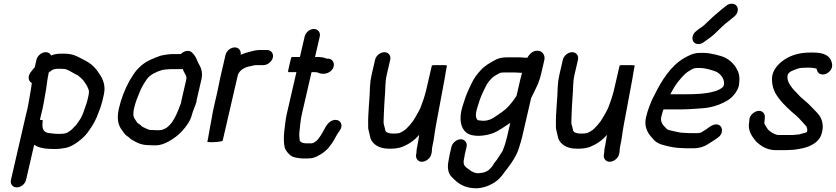

<svg xmlns="http://www.w3.org/2000/svg" viewBox="-20 -786 4532 1041"><path d="M70.9 230C93.4 230 116.2 211.5 121.4 189L165.2 -1C165.9 -1 166.5 -0.7 167 0C193.5 18 232.4 22 279.9 22C289.3 22 298.7 21.3 308.4 20L335.3 16C347.9 13.3 359.2 9.3 369.1 4C401.6 -13.1 440.3 -43.8 461.8 -77C482.8 -105.8 502.1 -138.7 515.1 -178L522.5 -197C527.1 -211.4 531.9 -224.9 535.4 -240L542.3 -270C557.3 -334.8 530.1 -369.8 505.5 -405C489.1 -426.3 467.7 -444.7 443.5 -457C409.5 -473.1 383.9 -495 330.3 -495H309.3C291.4 -495 271.9 -491.7 257 -485C251.7 -497 242.1 -503 228.1 -503C205.6 -503 182.9 -484.5 177.7 -462L168.2 -421C162 -414.3 156.4 -407.7 151.6 -401L144.5 -392C128 -368.4 136.2 -344.6 150.8 -337C151.3 -336.3 151.9 -336 152.6 -336C151.3 -324.7 149.6 -313 147.5 -301C138.9 -255.8 134.1 -211.4 121.3 -166L39.4 189C34.2 211.5 48.4 230 70.9 230ZM276.9 -411C281.9 -412.3 286.3 -413 290.3 -413H311.3C316.7 -413 322.3 -412.7 328.1 -412C331.5 -412 335 -411.3 338.7 -410C357.5 -403.2 375.9 -390.1 392.2 -382C396.6 -380.7 400.4 -378.7 403.8 -376C413 -368.7 425.9 -357.6 434.1 -347L449 -325C453.3 -317.7 455.8 -312.3 456.3 -309C460.4 -301.8 464.2 -291.2 461.6 -280C461.5 -276.7 461.1 -273.3 460.3 -270L453.4 -240C451 -229.7 446.4 -217.4 443 -208L436.6 -189C429.4 -167.8 419.4 -143.4 406.6 -128C397.7 -115.8 395.5 -109.5 382.6 -98C366.7 -80.7 360.9 -76.2 343.2 -66C331.1 -60.6 313.3 -60 298.9 -60C286.4 -60 267.5 -61.5 257.5 -63L242 -65C216.1 -69.5 209.3 -87.5 210.1 -113L211.3 -127C211.3 -129.7 211.5 -132 211.9 -134C212.1 -134.7 206.9 -135.3 196.4 -136L202.9 -164C216 -211.8 221.4 -257.3 230.4 -305C234.7 -333.6 236.9 -359 243.3 -387C243.1 -389 243.2 -390.7 243.5 -392C251.8 -398.7 266.2 -411 276.9 -411Z M971.1 -412C973.5 -403.2 977.7 -395 983.1 -386C987.6 -376.8 993.3 -369.4 990 -355L964.1 -243C963 -238.3 962.2 -233.3 961.6 -228C961 -225.3 959.4 -221.3 956.9 -216C936.7 -160.6 904.2 -80 841.5 -80H827.5C822.8 -80 816.2 -80.3 807.7 -81H794.7C785.8 -82.9 781.6 -84.5 772.5 -89C759.4 -94.8 749.3 -98.4 741.9 -108C736.9 -112 731.1 -116 724.7 -120C720.3 -125.7 717 -132.6 712.1 -139C701.5 -152.7 700.5 -171.1 706.9 -199C715.7 -237.1 727.9 -264.2 741.6 -297C752.2 -321 763.2 -337.4 776.4 -357C794.7 -382 826.8 -396.4 857.7 -406L868.2 -408C876.8 -409 894.8 -411 903.9 -411H962.9C965.6 -411 968.3 -411.3 971.1 -412ZM959.8 -493H922.8C897.4 -493 872 -489 850.7 -484L823.4 -474C813.2 -470 803.2 -465.7 793.4 -461C760.8 -446.4 729.9 -419.3 709.3 -391C701.3 -376.9 688.9 -360.9 680.9 -346C657.7 -303 637.5 -253.5 624.9 -199C612.4 -144.8 619.8 -108.2 640.7 -81C649.8 -69.2 656.5 -56.3 669.1 -48C677.8 -44.1 683.4 -35.9 690.2 -31C717.3 -15.6 741.5 1 787.8 1C796.9 1.7 803.9 2 808.5 2H822.5C851.3 2 871.7 -7 895 -19.5C920.5 -33.2 946.2 -52.8 966.1 -74C988.6 -99.1 1012.9 -129.7 1021.9 -168.5C1025.5 -184.1 1041 -216.5 1044.8 -233C1044.9 -236.3 1045.3 -239.7 1046.1 -243L1072 -355C1080.4 -391.5 1070.8 -417.8 1058.3 -439C1055.3 -443 1053.2 -447 1052.1 -451C1045 -467.3 1041.5 -478 1029.6 -492L1022.4 -500C1016.1 -507.3 1007.1 -510.7 995.2 -510C980.8 -509.2 970.9 -502 959.8 -493Z M1202.7 -488 1174.3 -365C1167.9 -337.6 1164 -312.1 1157.3 -283L1138.6 -202C1136.3 -192 1134 -180.7 1131.8 -168L1125.9 -134C1124.4 -124.7 1122.7 -115.7 1120.7 -107C1117.8 -94.5 1112.7 -59.5 1110.3 -49C1110.1 -45 1109.2 -39.8 1107.7 -33.5L1104.2 -18C1103.7 -16 1110.3 -15 1124 -15C1135.5 -15 1185.8 -16.4 1187.5 -24L1270 -381C1270.9 -382.3 1272.1 -384.7 1273.6 -388C1284.6 -409.4 1312.4 -423.5 1337.6 -427C1350.4 -430.3 1359.5 -433 1374 -433H1409C1430.6 -433 1454.4 -452 1459.4 -474C1464.5 -496 1449.5 -515 1427.9 -515H1392.9C1382.2 -515 1371.3 -514 1360.2 -512C1333.9 -505.3 1309.1 -499.8 1284.9 -489C1288.6 -510.4 1275.3 -529 1253.1 -529C1230.6 -529 1207.9 -510.5 1202.7 -488Z M1631.8 -588 1606.1 -477H1562.1C1559.5 -477 1555.3 -463.3 1549.7 -436C1542.7 -408.7 1540.5 -395 1543.2 -395H1587.2L1534.6 -167C1528 -138.5 1526.2 -110 1522.4 -84C1517.7 -48.3 1517.5 -14.9 1523.2 12C1527.2 28.9 1544.4 49.3 1558.4 59C1572.5 68.5 1593.8 70.7 1616.1 73H1650.1C1674.1 73 1692 66.6 1709.1 56C1725.8 47.9 1743.4 34.3 1756.2 21C1765.4 11.6 1773 -1.1 1781.8 -12C1795 -31.6 1805.8 -57.6 1820.5 -76C1846.7 -110.3 1822.1 -144.6 1785.9 -134C1749.1 -123.3 1738 -77.3 1715.9 -47C1707.9 -37.1 1703 -26.6 1692.6 -20C1686.8 -15.3 1677.7 -9 1669.1 -9H1636.1C1633.6 -9.7 1631 -10 1628.3 -10C1616.9 -12 1611.8 -14.6 1605.3 -23C1603.7 -32.5 1603.1 -48.3 1602.4 -58L1603.6 -72C1607.2 -101.7 1608.9 -133.8 1616.6 -167L1669.2 -395H1682.2C1685.5 -395 1690.8 -394.7 1698 -394C1699.3 -394 1700.5 -393.7 1701.7 -393C1723.7 -382.1 1753 -383.2 1773 -400.5C1803.8 -427.3 1790.4 -470.1 1755 -468H1752C1739.7 -473.9 1719.7 -477 1701.1 -477H1688.1L1713.7 -588C1718.9 -610.2 1703.8 -629 1681.7 -629C1659.6 -629 1636.9 -610.2 1631.8 -588Z M2013.7 -462 1995.4 -383C1989.5 -357.4 1986.9 -337.6 1986 -316C1984.9 -251.9 1974.9 -175.8 1976.1 -113C1975.2 -97.7 1976.4 -85.3 1979.5 -76C1982.7 -64.4 1985.8 -45 1989.1 -35C2001.2 -3.4 2035.8 20 2086.4 20H2103.4C2122.9 20 2145.6 16.3 2161.7 10C2197.6 -4.8 2226.8 -24.7 2252.7 -55C2252.4 -51 2251.9 -47.3 2251.2 -44C2248 -25.8 2246.3 -10 2242.4 7C2240.1 17 2238.7 25.7 2238.4 33L2237.6 45L2235.8 53C2234.5 64.3 2237.2 73.7 2243.8 81C2265.8 105.2 2313 82.5 2319.1 47L2321 39C2322.3 28.7 2321.6 19.3 2324.2 8C2334.8 -38.1 2334 -54 2343.7 -107C2358.8 -190.3 2374.5 -273.9 2390 -355C2394.9 -380.5 2397.4 -404.5 2402.6 -427L2403.3 -430C2404.1 -433.6 2371.1 -433 2363 -433C2335.8 -433.7 2321.9 -432.7 2321.3 -430L2290.8 -298C2282.8 -263.6 2270.8 -230.5 2259.4 -201C2251.7 -183.1 2244.7 -173.9 2234.8 -155L2218.8 -129C2207 -112.9 2197.5 -102.6 2184.8 -90C2173.2 -77.7 2161.2 -72.5 2147 -65C2141.7 -63.4 2128.3 -62 2122.3 -62H2106.3C2095.4 -62 2092.1 -63.9 2080.5 -67C2069.4 -71.9 2069.4 -77.6 2066.8 -90C2063.7 -105.8 2058.9 -110.6 2059.8 -129C2060.8 -151.6 2061.8 -191.9 2063.4 -216L2066.3 -261C2070.9 -305.1 2066.4 -335.4 2077.4 -383L2095.7 -462C2100.8 -484.5 2086.6 -503 2064.1 -503C2041.6 -503 2018.9 -484.5 2013.7 -462Z M2914.8 -389 2931.4 -461C2936.7 -483.9 2922.9 -506.5 2902.7 -510C2877.2 -514.7 2856 -502.3 2839.2 -473H2831.2C2817.8 -473 2800.9 -476 2787.7 -475H2726.7C2704.7 -475 2685.4 -470.9 2668.9 -463C2639.4 -446.9 2607.8 -430.3 2585.3 -404C2566.8 -384.5 2549.9 -361.8 2537.3 -335L2522 -303C2508 -273.2 2497.1 -240.8 2486.6 -206C2468 -141.9 2477 -91.8 2508.5 -67C2542.2 -40.4 2612.3 -47.5 2658.2 -66C2678.2 -73.7 2724 -104.2 2746.7 -120L2729.4 -45C2727.2 -35.7 2725 -27.3 2722.6 -20C2718 0.2 2710.9 16.9 2704.2 34C2700.9 39.2 2678.3 74.1 2674.8 79C2667.7 88.7 2658.7 98.5 2652.6 110C2647.1 119.7 2636.1 129.5 2628.4 137L2618 143C2603.9 150.7 2593.9 150.4 2577.7 153H2566.7C2560 152 2550 150.1 2546.1 147L2537 143C2533.4 141 2529.1 138 2524.1 134C2503.4 117.7 2487 112.7 2496.4 72C2497.4 64.7 2498.9 56.7 2500.9 48L2509.7 10C2514.7 -11.6 2500.1 -31 2478.2 -31C2456.2 -31 2432.7 -11.6 2427.7 10L2418.9 48C2414.3 68 2411.8 85.6 2409.2 103C2405.7 136.4 2415 162.4 2433.9 178C2462.4 208.4 2498.6 235 2563.7 235L2584.2 233C2607.9 228 2620.5 225.3 2643.8 213C2668 200.8 2678.2 191.3 2693.6 175C2706.8 161.6 2715.1 145.8 2727.5 132L2739.2 116C2756.7 93.8 2778.2 58.6 2788.8 31L2795.9 9C2801.2 -7.9 2807 -25.9 2811.4 -45L2859.6 -254C2883.3 -303.2 2902 -333.4 2914.8 -389ZM2707.7 -393H2772.7C2784.3 -393 2798.4 -391 2810.3 -391C2807 -379.7 2803.9 -367.7 2801 -355L2780.6 -267C2772.2 -254.1 2767 -245.5 2756.8 -233C2730.8 -199.2 2716.2 -188 2677.4 -162C2651.9 -144.6 2643.3 -138 2619.7 -133C2602.4 -129.3 2585.9 -131.9 2571.9 -134C2555.9 -143 2558.7 -173.9 2567.4 -201C2576.5 -230.5 2584.9 -258.5 2597.6 -284L2613 -316C2621.6 -333.9 2630.8 -345.3 2642.6 -358C2656 -373.6 2675.1 -381.6 2691.3 -391C2695.4 -391 2701.5 -393 2707.7 -393Z M3031.7 -462 3013.4 -383C3007.5 -357.4 3004.9 -337.6 3004 -316C3002.9 -251.9 2992.9 -175.8 2994.1 -113C2993.2 -97.7 2994.4 -85.3 2997.5 -76C3000.7 -64.4 3003.8 -45 3007.1 -35C3019.2 -3.4 3053.8 20 3104.4 20H3121.4C3140.9 20 3163.6 16.3 3179.7 10C3215.6 -4.8 3244.8 -24.7 3270.7 -55C3270.4 -51 3269.9 -47.3 3269.2 -44C3266 -25.8 3264.3 -10 3260.4 7C3258.1 17 3256.7 25.7 3256.4 33L3255.6 45L3253.8 53C3252.5 64.3 3255.2 73.7 3261.8 81C3283.8 105.2 3331 82.5 3337.1 47L3339 39C3340.3 28.7 3339.6 19.3 3342.2 8C3352.8 -38.1 3352 -54 3361.7 -107C3376.8 -190.3 3392.5 -273.9 3408 -355C3412.9 -380.5 3415.4 -404.5 3420.6 -427L3421.3 -430C3422.1 -433.6 3389.1 -433 3381 -433C3353.8 -433.7 3339.9 -432.7 3339.3 -430L3308.8 -298C3300.8 -263.6 3288.8 -230.5 3277.4 -201C3269.7 -183.1 3262.7 -173.9 3252.8 -155L3236.8 -129C3225 -112.9 3215.5 -102.6 3202.8 -90C3191.2 -77.7 3179.2 -72.5 3165 -65C3159.7 -63.4 3146.3 -62 3140.3 -62H3124.3C3113.4 -62 3110.1 -63.9 3098.5 -67C3087.4 -71.9 3087.4 -77.6 3084.8 -90C3081.7 -105.8 3076.9 -110.6 3077.8 -129C3078.8 -151.6 3079.8 -191.9 3081.4 -216L3084.3 -261C3088.9 -305.1 3084.4 -335.4 3095.4 -383L3113.7 -462C3118.8 -484.5 3104.6 -503 3082.1 -503C3059.6 -503 3036.9 -484.5 3031.7 -462Z M3947.8 -766C3936.5 -766 3925.9 -762 3916.1 -754L3885.3 -729C3857 -706 3836.8 -687.1 3809.6 -661C3792.6 -643.6 3787.4 -641.6 3768 -628L3755.7 -618C3735.7 -603.8 3728.4 -577.5 3739.4 -560.5C3750.2 -543.9 3776 -542.2 3796.8 -558L3808.9 -567C3831 -583.4 3839.2 -587 3861.6 -609C3886.6 -632.9 3902.1 -650.4 3928.7 -670L3960.7 -696C3970.5 -704 3976.8 -713.7 3979.4 -725C3984.6 -747.5 3970.3 -766 3947.8 -766ZM3614.5 -275C3632.2 -308.4 3648.1 -335.8 3672.6 -362C3689 -380.7 3700.6 -392.4 3719 -403C3728.5 -408.5 3740 -417 3754.3 -417C3793.6 -419.8 3822.3 -411.1 3849.8 -402C3879.2 -395.1 3906.9 -364.9 3905.9 -333C3905 -329 3904.4 -325.3 3904.3 -322C3903.5 -321.3 3903 -320.7 3902.9 -320C3901.6 -317.3 3899.6 -314.7 3897 -312C3883.3 -300.8 3867.3 -294 3847.7 -289C3802.7 -276.4 3749.1 -275 3696.5 -275ZM3761.8 -64H3720.8C3716.1 -64 3710.5 -64.3 3704 -65C3697.3 -65 3690.7 -65.3 3684.2 -66C3678.2 -66 3671.7 -66.7 3664.7 -68C3647.9 -71.8 3634.1 -73.6 3619 -78C3612 -79.6 3598.8 -82.1 3595.1 -87C3580.4 -103.1 3557.5 -119.2 3565.6 -154C3566.6 -158.7 3568.4 -165 3570.9 -173C3572.6 -180.3 3574.8 -187 3577.6 -193H3677.6C3716.1 -193 3752.9 -196.8 3787.9 -199C3831.5 -201.7 3872.8 -213.9 3905.3 -231L3923.6 -241C3948.4 -254.9 3978.5 -288.3 3986.3 -322C3991.4 -360.8 3990.2 -384 3975.7 -410C3959.3 -442.2 3928 -470.5 3889.3 -482C3854.1 -492 3818.7 -501.5 3772.2 -499C3739.5 -499 3711.7 -484 3687.5 -470C3616.5 -427.8 3566.5 -349.8 3526.6 -267L3519.9 -255C3505.7 -223.6 3491.6 -188.7 3483.1 -152C3468.3 -87.9 3500.3 -54.4 3527.8 -25C3539.9 -12.3 3560.7 -2.6 3582.5 2C3611.6 9.7 3644.9 17 3681.1 17C3688.9 17.7 3695.8 18 3701.8 18H3742.8C3769.2 18 3797.4 9.2 3814.5 -2C3833.5 -14.8 3854.5 -25.6 3872.2 -40C3905.6 -61.8 3899.8 -108.5 3866.7 -111.5C3846.6 -113.3 3824.6 -97.2 3810.9 -86C3801.3 -79.6 3789.9 -73.8 3780.5 -67C3775.2 -67 3767 -64 3761.8 -64Z M4402.8 -415C4404.1 -415 4405.4 -414.7 4406.6 -414L4407.3 -413C4411 -399.6 4414.4 -389.5 4428.3 -384.5C4452 -375.9 4476 -392.3 4486.3 -410.5C4495 -425.9 4492 -438.4 4488.9 -450C4479.3 -485.5 4443.7 -501 4390.7 -501H4371.7C4325.3 -501 4287.6 -491.7 4253.7 -475C4211.4 -452.7 4161.6 -410.3 4165.8 -350C4166.3 -324.7 4173.5 -300.5 4183.9 -281C4207.3 -240.8 4241 -207.7 4275.9 -177C4304.4 -155.4 4324.7 -130.9 4347.5 -106C4354.8 -98.5 4357.2 -90.2 4356.8 -77L4355.2 -70C4352.9 -68.7 4350.6 -67.7 4348.5 -67L4333.5 -63C4321.6 -59.7 4311.9 -56 4298.9 -56C4292.1 -55.3 4285 -54.7 4277.5 -54H4204.5C4182.9 -54 4166.7 -65.9 4155.1 -74C4144.1 -81.2 4137.8 -92.5 4131 -104C4127.9 -109 4122.8 -116 4124.2 -122C4127.5 -147.1 4130.6 -163.8 4117.3 -176.5C4093.2 -199.3 4046.8 -172.7 4042.9 -138C4043 -131.5 4042.3 -122.7 4040.6 -115C4037.7 -89.7 4045.5 -67.4 4056.5 -50C4068.9 -31.9 4078.7 -16.4 4096.9 -4C4117.4 12.9 4148.2 28 4185.5 28H4239.5C4246.9 28 4254.6 27.7 4262.8 27C4290.4 27 4312.6 21.3 4335.1 17C4374.4 7.7 4419.3 -14.6 4432.7 -55C4446 -93.1 4440.9 -121.1 4432 -143C4420.5 -169.4 4396.7 -187.1 4378 -208C4360.9 -227.2 4337.6 -244.4 4317.7 -263L4295.3 -287C4288.1 -293.7 4281.5 -301 4275.3 -309C4262.5 -325.8 4243.9 -350.3 4251 -381C4261.2 -402.3 4288.7 -406.9 4308.8 -415C4319.4 -418.3 4339.1 -419 4352.7 -419H4371.7C4384 -419 4392.3 -417.5 4402.8 -415Z"/></svg>

Font: HoneyBee
Style: BdIt
Weight: 700
Foundry: Cannot Into Space Fonts
Version: Version 0.89